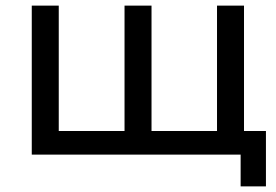

<svg xmlns="http://www.w3.org/2000/svg" viewBox="-20 -550 981 683"><path d="M848 -84V-530H752V-84H519V-530H423V-84H189V-530H93V0H836V113H926V-84Z"/></svg>

Font: AWKNG-Font Medium
Style: Regular
Weight: 500
Designer: Awakening Church
Foundry: Awakening Church
Version: Version 1.700;PS 001.700;hotconv 1.0.88;makeotf.lib2.5.64775